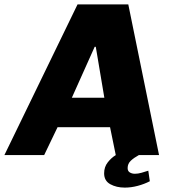

<svg xmlns="http://www.w3.org/2000/svg" viewBox="-63 -706 782 874"><path d="M-43 0 290 -686H521L661 0H464L438 -127H199L138 0ZM264 -261H412L373 -493H368ZM505 148Q467 148 439 132.5Q411 117 411 83Q411 54 427.5 33Q444 12 464 0H569Q547 12 532.5 25.5Q518 39 518 59Q518 73 528 79Q538 85 551 85Q565 85 581 80.5Q597 76 612 71L619 119Q594 132 564 140Q534 148 505 148Z"/></svg>

Font: Chivo Medium ExtraBold
Style: Italic
Weight: 800
Italic angle: -8.05°
Version: Version 2.002